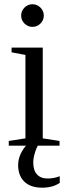

<svg xmlns="http://www.w3.org/2000/svg" viewBox="-20 -682 318 899"><path d="M185.1 -608.9Q185.1 -587.4 169.4 -571.8Q153.8 -556.2 131.8 -556.2Q110.4 -556.2 94.7 -571.8Q79.1 -587.4 79.1 -608.9Q79.1 -630.9 94.7 -646.5Q110.4 -662.1 131.8 -662.1Q153.8 -662.1 169.4 -646.5Q185.1 -630.9 185.1 -608.9ZM180.2 -34.2 258.8 -22V0H21V-22L99.1 -34.2V-424.8L34.2 -437V-459H180.2ZM177.7 196.8Q123.5 196.8 94.2 168.7Q64.9 140.6 64.9 90.8Q64.9 64.9 76.4 39.3Q87.9 13.7 108.9 -7.8H162.1Q150.9 8.3 143.3 33.7Q135.7 59.1 135.7 79.1Q135.7 115.2 153.1 134.5Q170.4 153.8 203.1 153.8Q232.4 153.8 259.8 143.1V174.3Q226.6 196.8 177.7 196.8Z"/></svg>

Font: Liberation Serif
Style: Regular
Weight: 400
Designer: Steve Matteson
Foundry: Ascender Corporation
Version: Version 2.1.5